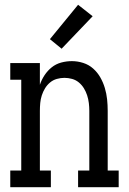

<svg xmlns="http://www.w3.org/2000/svg" viewBox="-20 -784 540 804"><path d="M23 0V-70H69V-450H23V-520H147V-429Q154 -450 166.5 -469Q179 -488 196.5 -502Q214 -516 236 -522Q258 -528 281 -528Q305 -528 328.5 -520.5Q352 -513 370 -497Q388 -481 400 -460Q412 -439 419 -415.5Q426 -392 428.5 -368Q431 -344 431 -320V-70H477V0H307V-70H354V-320Q354 -336 352 -352.5Q350 -369 345 -384.5Q340 -400 331.5 -414Q323 -428 310.5 -438.5Q298 -449 282 -453.5Q266 -458 250 -458Q234 -458 218 -453.5Q202 -449 189.5 -438.5Q177 -428 168.5 -414Q160 -400 155 -384.5Q150 -369 148.5 -352.5Q147 -336 147 -320V-70H193V0ZM238 -580 189 -620 307 -764 368 -716Z"/></svg>

Font: Iosevka Curly Slab
Style: Regular
Weight: 400
Monospace: yes
Designer: Belleve Invis
Foundry: Belleve Invis
Version: Version 22.1.2; ttfautohint (v1.8.4)